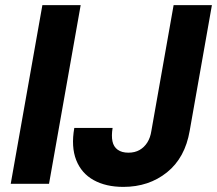

<svg xmlns="http://www.w3.org/2000/svg" viewBox="-20 -720 850 752"><path d="M22 0 146 -700H296L172 0ZM463 12Q395 12 347 -14.5Q299 -41 278.5 -93Q258 -145 271 -219H421Q416 -188 420.5 -166.5Q425 -145 441 -133.5Q457 -122 483 -122Q508 -122 526.5 -132.5Q545 -143 557 -162Q569 -181 573 -208L660 -700H810L723 -208Q705 -102 634 -45Q563 12 463 12Z"/></svg>

Font: DM Sans 18pt Black
Style: Italic
Weight: 900
Italic angle: -10°
Designer: Colophon Foundry, Jonny Pinhorn
Foundry: Colophon Foundry
Version: Version 4.004;gftools[0.9.30]